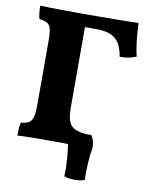

<svg xmlns="http://www.w3.org/2000/svg" viewBox="-93 -747 781 993"><g transform="rotate(10 297.5 -251.0)"><path d="M37 3Q37 -43 43 -66Q70 -68 84.5 -76.5Q99 -85 105 -107Q111 -129 111 -172V-506Q111 -548 106 -569Q101 -590 86.5 -598.5Q72 -607 45 -610Q41 -623 39 -640.5Q37 -658 37 -679Q58 -678 90 -677.5Q122 -677 157.5 -676.5Q193 -676 225.5 -676Q258 -676 280 -676Q392 -676 453.5 -677Q515 -678 553 -679Q554 -654 556.5 -622.5Q559 -591 563.5 -560Q568 -529 574 -506Q557 -499 537 -494.5Q517 -490 487 -490Q482 -524 468.5 -551.5Q455 -579 425.5 -594.5Q396 -610 343 -610H284V-184Q284 -120 306 -95Q328 -70 387 -66Q393 -52 394 -33Q395 -14 395 3Q377 2 347.5 1.5Q318 1 284.5 0.5Q251 0 222 0Q173 0 120 0.5Q67 1 37 3ZM313 169Q315 125 311 72.5Q307 20 297 -33L336 -66H413Q431 -40 431 -1Q424 34 421.5 78Q419 122 420 169Q399 177 369 177Q339 177 313 169Z"/></g></svg>

Font: Vollkorn ExtraBold
Style: Regular
Weight: 800
Designer: Friedrich Althausen
Foundry: Friedrich Althausen
Version: Version 5.000; ttfautohint (v1.8.3)